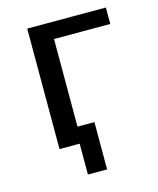

<svg xmlns="http://www.w3.org/2000/svg" viewBox="-96 -552 612 745"><g transform="rotate(-15 210.0 -180.0)"><path d="M174 -418V-66H242V124H165V0H84V-484H400V-418Z"/></g></svg>

Font: Play
Style: Regular
Weight: 400
Designer: Jonas Hecksher (Cyrillic expansion: Cyreal)
Foundry: Jonas Hecksher, Playtype, e-types AS
Version: Version 2.101; ttfautohint (v1.5.65-e2d9)